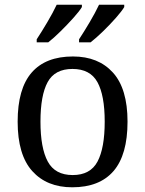

<svg xmlns="http://www.w3.org/2000/svg" viewBox="-20 -786 617 816"><path d="M287 10Q179 10 117 -59Q55 -128 55 -269Q55 -409 114.5 -477.5Q174 -546 290 -546Q398 -546 460 -477.5Q522 -409 522 -269Q522 -128 462.5 -59Q403 10 287 10ZM289 -42Q364 -42 394.5 -99.5Q425 -157 425 -269Q425 -381 394 -437Q363 -493 288 -493Q213 -493 182.5 -437Q152 -381 152 -269Q152 -157 183 -99.5Q214 -42 289 -42ZM316 -619Q337 -651 361 -691.5Q385 -732 401 -766H508V-756Q498 -739 472.5 -710Q447 -681 417.5 -652.5Q388 -624 365 -606H316ZM136 -619Q157 -651 181 -691.5Q205 -732 221 -766H328V-756Q318 -739 292 -710Q266 -681 237 -652.5Q208 -624 185 -606H136Z"/></svg>

Font: Noto Serif Dives Akuru
Style: Regular
Weight: 400
Designer: Fernando Caro
Foundry: Fernando Caro
Version: Version 2.000; ttfautohint (v1.8.4.7-5d5b)